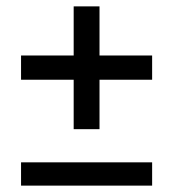

<svg xmlns="http://www.w3.org/2000/svg" viewBox="-20 -582 543 602"><path d="M211 -177V-332H46V-408H211V-562H292V-408H457V-332H292V-177ZM46 0V-73H457V0Z"/></svg>

Font: Mona Sans Condensed Medium
Style: Regular
Weight: 500
Width: 3
Designer: Deni Anggara
Foundry: GitHub
Version: Version 1.001; ttfautohint (v1.8.4.7-5d5b);gftools[0.9.31]